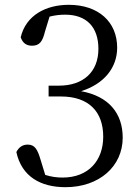

<svg xmlns="http://www.w3.org/2000/svg" viewBox="-20 -764 579 798"><path d="M186 -695C210 -701 231 -703 251 -703C339 -703 389 -652 389 -561C389 -464 325 -408 225 -408H182V-363H233C351 -363 409 -298 409 -196C409 -97 348 -26 240 -26C217 -26 193 -29 168 -37L149 -99C136 -143 125 -163 95 -163C74 -163 58 -152 48 -132C70 -30 149 14 252 14C393 14 490 -73 490 -192C490 -292 433 -364 317 -385C413 -415 467 -483 467 -566C467 -673 389 -744 266 -744C171 -744 88 -701 66 -609C75 -583 92 -574 113 -574C145 -574 157 -592 167 -633Z"/></svg>

Font: Shippori Mincho
Style: Regular
Weight: 400
Designer: Bonji Tadano  Ryoko NISHIZUKA  (kana & ideographs); Frank Grießhammer (Latin, Greek & Cyrillic); Wenlong ZHANG  (bopomof
Foundry: Adobe Systems Incorporated
Version: Version 1.003;PS 1.001;hotconv 16.6.54;makeotf.lib2.5.65590